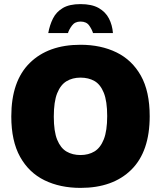

<svg xmlns="http://www.w3.org/2000/svg" viewBox="-20 -900 784 935"><path d="M372 15Q273 15 197 -22Q121 -59 78 -136Q35 -213 35 -333Q35 -505 125 -593.5Q215 -682 372 -682Q471 -682 547 -645Q623 -608 666 -531.5Q709 -455 709 -334Q709 -162 619.5 -73.5Q530 15 372 15ZM372 -145Q411 -145 440 -162.5Q469 -180 485.5 -221.5Q502 -263 502 -335Q502 -407 485.5 -448Q469 -489 440 -505.5Q411 -522 372 -522Q333 -522 304 -504.5Q275 -487 258.5 -446Q242 -405 242 -332Q242 -260 258.5 -219.5Q275 -179 304 -162Q333 -145 372 -145ZM372 -880Q427 -880 460.5 -861Q494 -842 510.5 -810Q527 -778 530 -739H433Q428 -756 414.5 -775.5Q401 -795 372 -795Q345 -795 330.5 -775.5Q316 -756 311 -739H215Q222 -778 238 -810Q254 -842 286 -861Q318 -880 372 -880Z"/></svg>

Font: Maven Pro Black
Style: Regular
Weight: 900
Designer: Joe Prince
Foundry: Joe Prince
Version: Version 2.103